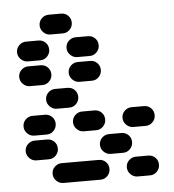

<svg xmlns="http://www.w3.org/2000/svg" viewBox="-50 -737 700 773"><g transform="rotate(-5 300.0 -350.0)"><path d="M435 -50Q435 -34 447 -22Q459 -10 475 -10H525Q542 -10 553.5 -22Q565 -34 565 -50Q565 -67 553.5 -78.5Q542 -90 525 -90H475Q459 -90 447 -78.5Q435 -67 435 -50ZM135 -50Q135 -34 147 -22Q159 -10 175 -10H325Q342 -10 353.5 -22Q365 -34 365 -50Q365 -67 353.5 -78.5Q342 -90 325 -90H175Q159 -90 147 -78.5Q135 -67 135 -50ZM335 -150Q335 -134 347 -122Q359 -110 375 -110H425Q442 -110 453.5 -122Q465 -134 465 -150Q465 -167 453.5 -178.5Q442 -190 425 -190H375Q359 -190 347 -178.5Q335 -167 335 -150ZM35 -150Q35 -134 47 -122Q59 -110 75 -110H125Q142 -110 153.5 -122Q165 -134 165 -150Q165 -167 153.5 -178.5Q142 -190 125 -190H75Q59 -190 47 -178.5Q35 -167 35 -150ZM435 -250Q435 -234 447 -222Q459 -210 475 -210H525Q542 -210 553.5 -222Q565 -234 565 -250Q565 -267 553.5 -278.5Q542 -290 525 -290H475Q459 -290 447 -278.5Q435 -267 435 -250ZM235 -250Q235 -234 247 -222Q259 -210 275 -210H325Q342 -210 353.5 -222Q365 -234 365 -250Q365 -267 353.5 -278.5Q342 -290 325 -290H275Q259 -290 247 -278.5Q235 -267 235 -250ZM35 -250Q35 -234 47 -222Q59 -210 75 -210H125Q142 -210 153.5 -222Q165 -234 165 -250Q165 -267 153.5 -278.5Q142 -290 125 -290H75Q59 -290 47 -278.5Q35 -267 35 -250ZM135 -350Q135 -334 147 -322Q159 -310 175 -310H225Q242 -310 253.5 -322Q265 -334 265 -350Q265 -367 253.5 -378.5Q242 -390 225 -390H175Q159 -390 147 -378.5Q135 -367 135 -350ZM235 -450Q235 -434 247 -422Q259 -410 275 -410H325Q342 -410 353.5 -422Q365 -434 365 -450Q365 -467 353.5 -478.5Q342 -490 325 -490H275Q259 -490 247 -478.5Q235 -467 235 -450ZM35 -450Q35 -434 47 -422Q59 -410 75 -410H125Q142 -410 153.5 -422Q165 -434 165 -450Q165 -467 153.5 -478.5Q142 -490 125 -490H75Q59 -490 47 -478.5Q35 -467 35 -450ZM235 -550Q235 -534 247 -522Q259 -510 275 -510H325Q342 -510 353.5 -522Q365 -534 365 -550Q365 -567 353.5 -578.5Q342 -590 325 -590H275Q259 -590 247 -578.5Q235 -567 235 -550ZM35 -550Q35 -534 47 -522Q59 -510 75 -510H125Q142 -510 153.5 -522Q165 -534 165 -550Q165 -567 153.5 -578.5Q142 -590 125 -590H75Q59 -590 47 -578.5Q35 -567 35 -550ZM135 -650Q135 -634 147 -622Q159 -610 175 -610H225Q242 -610 253.5 -622Q265 -634 265 -650Q265 -667 253.5 -678.5Q242 -690 225 -690H175Q159 -690 147 -678.5Q135 -667 135 -650Z"/></g></svg>

Font: Matrix Sans Raster
Style: Regular
Weight: 400
Designer: Brad Neil
Version: Version 1.100